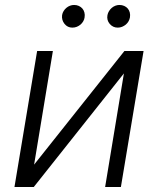

<svg xmlns="http://www.w3.org/2000/svg" viewBox="-20 -750 634 770"><path d="M38 0 128.9 -545.5H192.1L116.8 -89.8L479 -545.5H555.8L464.8 0H401.6L476.9 -455.6L115.4 0ZM410.9 -689.3Q412.6 -698.2 417.3 -705.6Q421.9 -713.1 428.4 -718.6Q435 -724.1 442.8 -727.1Q450.6 -730.1 458.8 -730.1Q469.5 -730.1 478.2 -726.2Q486.9 -722.3 492.5 -715.6Q498.2 -708.8 500.5 -699.8Q502.8 -690.7 501.1 -680Q499.6 -671.9 495.4 -664.4Q491.1 -657 484.6 -651.5Q478 -646 469.8 -642.6Q461.6 -639.2 452.1 -639.2Q432.9 -639.2 420.1 -654.1Q407.3 -669 410.9 -689.3ZM229 -689.3Q230.5 -698.2 235.1 -705.6Q239.7 -713.1 246.3 -718.6Q252.8 -724.1 260.8 -727.1Q268.8 -730.1 277 -730.1Q287.6 -730.1 296.2 -726.2Q304.7 -722.3 310.4 -715.7Q316.1 -709.2 318.5 -699.9Q321 -690.7 319.2 -680Q318.2 -672.2 313.9 -664.8Q309.7 -657.3 303.1 -651.6Q296.5 -646 288.2 -642.6Q279.8 -639.2 270.2 -639.2Q250.7 -639.2 238.6 -654.5Q226.6 -669.7 229 -689.3Z"/></svg>

Font: Inter P Light
Style: Italic
Weight: 300
Italic angle: 9.39999°
Designer: Rasmus Andersson
Foundry: rsms
Version: Version 3.018;git-588b23468